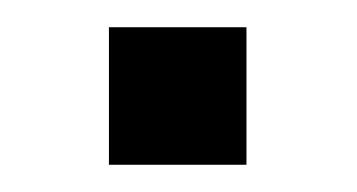

<svg xmlns="http://www.w3.org/2000/svg" viewBox="-20 -121 262 141"><path d="M60 0V-101H161V0Z"/></svg>

Font: Pixelify Sans
Style: Regular
Weight: 400
Designer: Stefie Justprince
Foundry: Typecalism Foundryline
Version: Version 1.000;February 13, 2025;FontCreator 15.0.0.3015 64-b